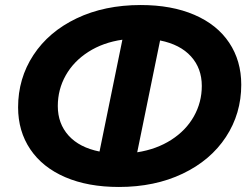

<svg xmlns="http://www.w3.org/2000/svg" viewBox="-20 -732 1000 764"><path d="M940 -395Q940 -280 879 -187Q818 -94 707 -41Q596 12 453 12Q330 12 239.5 -27Q149 -66 100.5 -138Q52 -210 52 -305Q52 -420 113 -513Q174 -606 285 -659Q396 -712 540 -712Q663 -712 753.5 -673Q844 -634 892 -562Q940 -490 940 -395ZM376 -129 467 -574Q390 -563 331.5 -525.5Q273 -488 241.5 -432Q210 -376 210 -310Q210 -240 253 -192.5Q296 -145 376 -129ZM783 -390Q783 -460 740 -507.5Q697 -555 617 -571L526 -126Q603 -138 661.5 -175.5Q720 -213 751.5 -269Q783 -325 783 -390Z"/></svg>

Font: Montserrat Alternates
Style: Bold Italic
Weight: 700
Italic angle: -11.3°
Designer: Julieta Ulanovsky
Foundry: Julieta Ulanovsky
Version: Version 7.200